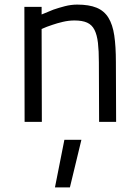

<svg xmlns="http://www.w3.org/2000/svg" viewBox="-20 -530 608 835"><path d="M87 0 86 -500H161V-467Q186 -478 212 -488Q235 -496 262 -503Q289 -510 316 -510Q367 -510 400 -496.5Q433 -483 451.5 -453Q470 -423 477 -375.5Q484 -328 484 -260L485 0H411L410 -259Q410 -309 406 -343.5Q402 -378 391 -400Q380 -422 359 -431.5Q338 -441 304 -441Q279 -441 253.5 -435Q228 -429 208 -422Q183 -414 161 -404L162 0ZM260 78H334L284 285H219Z"/></svg>

Font: Panefresco 400wt
Style: Regular
Weight: 400
Foundry: Campivisivi & Chank Co
Version: Version 1.002